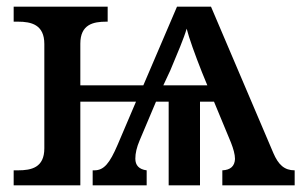

<svg xmlns="http://www.w3.org/2000/svg" viewBox="-20 -556 906 576"><path d="M800 -97 613 -536H511L410 -300H221V-425C221 -483 260 -491 299 -491H303V-536H21V-491H34C74 -491 113 -482 113 -424V-111C113 -53 74 -45 34 -45H21V0H221V-251H388L333 -122C309 -66 292 -45 263 -45H258V0H420V-45C397 -48 386 -60 386 -80C386 -96 390 -114 399 -135L448 -251H486V0H580V-251H622L673 -128C680 -110 685 -93 685 -79C684 -58 672 -46 647 -45V0H864V-45C833 -45 815 -62 800 -97ZM470 -300 491 -345C512 -395 532 -442 540 -470C547 -442 565 -392 586 -339L602 -300Z"/></svg>

Font: Noto Serif Thai Medium
Style: Regular
Weight: 500
Designer: Monotype Design Team
Foundry: Monotype Imaging Inc.
Version: Version 1.901;PS 001.901;hotconv 1.0.88;makeotf.lib2.5.64775